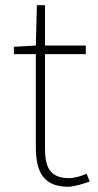

<svg xmlns="http://www.w3.org/2000/svg" viewBox="-20 -701 374 734"><path d="M241 13C259 13 292 4 323 -7L311 -37C292 -28 264 -20 244 -20C167 -20 152 -67 152 -135V-494H308V-527H152V-681H121L117 -527L33 -522V-494H117V-140C117 -48 143 13 241 13Z"/></svg>

Font: Source Han Sans JP VF
Style: Regular
Weight: 250
Designer: Ryoko NISHIZUKA 西塚涼子 (kana, bopomofo & ideographs); Paul D. Hunt (Latin, Greek & Cyrillic); Sandoll Communications 산돌커뮤니
Foundry: Adobe
Version: Version 2.004;hotconv 1.0.118;makeotfexe 2.5.65603